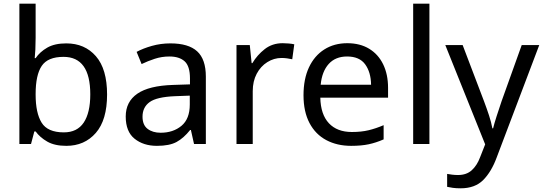

<svg xmlns="http://www.w3.org/2000/svg" viewBox="-20 -780 2941 1040"><path d="M173 -575Q173 -541 171.5 -511.5Q170 -482 168 -465H173Q196 -499 236 -522Q276 -545 339 -545Q439 -545 499.5 -475.5Q560 -406 560 -268Q560 -130 499 -60Q438 10 339 10Q276 10 236 -13Q196 -36 173 -68H166L148 0H85V-760H173ZM324 -472Q239 -472 206 -423Q173 -374 173 -271V-267Q173 -168 205.5 -115.5Q238 -63 326 -63Q398 -63 433.5 -116Q469 -169 469 -269Q469 -472 324 -472Z M903 -545Q1001 -545 1048 -502Q1095 -459 1095 -365V0H1031L1014 -76H1010Q975 -32 936.5 -11Q898 10 830 10Q757 10 709 -28.5Q661 -67 661 -149Q661 -229 724 -272.5Q787 -316 918 -320L1009 -323V-355Q1009 -422 980 -448Q951 -474 898 -474Q856 -474 818 -461.5Q780 -449 747 -433L720 -499Q755 -518 803 -531.5Q851 -545 903 -545ZM929 -259Q829 -255 790.5 -227Q752 -199 752 -148Q752 -103 779.5 -82Q807 -61 850 -61Q918 -61 963 -98.5Q1008 -136 1008 -214V-262Z M1511 -546Q1526 -546 1543.5 -544.5Q1561 -543 1574 -540L1563 -459Q1550 -462 1534.5 -464Q1519 -466 1505 -466Q1464 -466 1428 -443.5Q1392 -421 1370.5 -380.5Q1349 -340 1349 -286V0H1261V-536H1333L1343 -438H1347Q1373 -482 1414 -514Q1455 -546 1511 -546Z M1861 -546Q1930 -546 1979.5 -516Q2029 -486 2055.5 -431.5Q2082 -377 2082 -304V-251H1715Q1717 -160 1761.5 -112.5Q1806 -65 1886 -65Q1937 -65 1976.5 -74.5Q2016 -84 2058 -102V-25Q2017 -7 1977 1.5Q1937 10 1882 10Q1806 10 1747.5 -21Q1689 -52 1656.5 -113.5Q1624 -175 1624 -264Q1624 -352 1653.5 -415Q1683 -478 1736.5 -512Q1790 -546 1861 -546ZM1860 -474Q1797 -474 1760.5 -433.5Q1724 -393 1717 -321H1990Q1989 -389 1958 -431.5Q1927 -474 1860 -474Z M2306 0H2218V-760H2306Z M2392 -536H2486L2602 -231Q2617 -191 2629 -154.5Q2641 -118 2647 -85H2651Q2657 -110 2670 -150.5Q2683 -191 2697 -232L2806 -536H2901L2670 74Q2642 150 2597.5 195Q2553 240 2475 240Q2451 240 2433 237.5Q2415 235 2402 232V162Q2413 164 2428.5 166Q2444 168 2461 168Q2507 168 2535.5 142Q2564 116 2580 73L2608 2Z"/></svg>

Font: Noto Sans Pahawh Hmong
Style: Regular
Weight: 400
Designer: Monotype Design Team
Foundry: Monotype Imaging Inc.
Version: Version 2.001; ttfautohint (v1.8.4.7-5d5b)